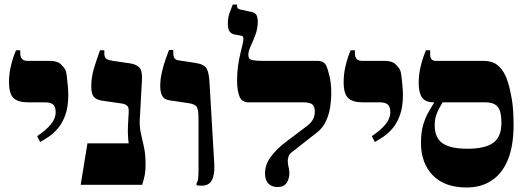

<svg xmlns="http://www.w3.org/2000/svg" viewBox="-20 -820 2339 852"><path d="M158 -190 145 -216Q184 -242 205.5 -268Q227 -294 227 -322Q227 -345 216.5 -355.5Q206 -366 178 -366H102Q60 -366 40 -385Q20 -404 20 -454Q20 -489 26.5 -519Q33 -549 40.5 -570Q48 -591 51 -597H70V-581Q70 -568 77.5 -559Q85 -550 101 -550H200Q235 -550 250.5 -534.5Q266 -519 270 -510Q274 -502 276.5 -481.5Q279 -461 281 -438Q283 -415 283 -398Q283 -346 270 -310Q257 -274 237.5 -251Q218 -228 196.5 -213.5Q175 -199 158 -190Z M338 0 368 -184H551Q550 -191 549 -202Q548 -213 547.5 -228.5Q547 -244 548 -264L551 -320Q553 -343 544 -351Q535 -359 518 -361L435 -373Q407 -377 396 -390.5Q385 -404 385 -436Q385 -477 397 -517Q409 -557 424 -597H443V-583Q443 -566 450.5 -560Q458 -554 481 -550L556 -539Q584 -535 598 -521Q612 -507 610 -466L600 -285Q599 -255 605.5 -227Q612 -199 619 -166.5Q626 -134 626 -91Q626 -64 622.5 -44.5Q619 -25 611 0Z M875 4Q869 4 863 3.5Q857 3 852 2V-6Q857 -13 859 -25Q861 -37 861 -75V-289Q861 -332 853.5 -345Q846 -358 818 -362L731 -375Q707 -379 699 -396Q691 -413 691 -438Q691 -469 699 -502.5Q707 -536 716.5 -562Q726 -588 730 -598H749V-586Q749 -570 754 -562Q759 -554 774 -552L846 -541Q887 -535 897.5 -515Q908 -495 910 -449L931 -89Q933 -44 920 -20Q907 4 875 4Z M1211 10Q1187 10 1171.5 -5Q1156 -20 1156 -50Q1156 -91 1183 -126Q1210 -161 1247 -189L1345 -263Q1362 -277 1369.5 -291.5Q1377 -306 1377 -325Q1377 -345 1367 -355.5Q1357 -366 1323 -366H1081Q1053 -366 1042.5 -392.5Q1032 -419 1032 -462Q1032 -495 1036 -525Q1040 -555 1046 -579.5Q1052 -604 1056 -621.5Q1060 -639 1060 -648Q1060 -656 1057 -658.5Q1054 -661 1048 -662L1021 -667Q1008 -669 999.5 -679.5Q991 -690 991 -715Q991 -743 1000 -766.5Q1009 -790 1013 -800H1032V-792Q1032 -781 1045 -778L1096 -767Q1116 -763 1120 -749Q1124 -735 1124 -727Q1124 -694 1113.5 -666Q1103 -638 1092.5 -615.5Q1082 -593 1082 -576Q1082 -557 1098.5 -553.5Q1115 -550 1138 -550H1386Q1406 -550 1415.5 -543Q1425 -536 1429 -526Q1434 -515 1442 -483Q1450 -451 1450 -404Q1450 -379 1445.5 -347Q1441 -315 1427 -283.5Q1413 -252 1384 -230L1283 -151Q1264 -138 1260.5 -126Q1257 -114 1257 -108Q1257 -92 1260.5 -79Q1264 -66 1264 -50Q1264 -27 1252 -8.5Q1240 10 1211 10Z M1643 -190 1630 -216Q1669 -242 1690.5 -268Q1712 -294 1712 -322Q1712 -345 1701.5 -355.5Q1691 -366 1663 -366H1587Q1545 -366 1525 -385Q1505 -404 1505 -454Q1505 -489 1511.5 -519Q1518 -549 1525.5 -570Q1533 -591 1536 -597H1555V-581Q1555 -568 1562.5 -559Q1570 -550 1586 -550H1685Q1720 -550 1735.5 -534.5Q1751 -519 1755 -510Q1759 -502 1761.5 -481.5Q1764 -461 1766 -438Q1768 -415 1768 -398Q1768 -346 1755 -310Q1742 -274 1722.5 -251Q1703 -228 1681.5 -213.5Q1660 -199 1643 -190Z M2051 12Q1953 12 1900.5 -42Q1848 -96 1848 -187Q1848 -234 1858.5 -268Q1869 -302 1883 -325.5Q1897 -349 1906 -364V-402H1944V-366Q1937 -354 1929 -339.5Q1921 -325 1915 -307Q1909 -289 1909 -264Q1909 -209 1943.5 -184.5Q1978 -160 2054 -160Q2133 -160 2169 -186.5Q2205 -213 2205 -274Q2205 -306 2199 -326Q2193 -346 2177 -356Q2161 -366 2132 -366H1904Q1868 -366 1853 -387Q1838 -408 1838 -451Q1838 -485 1844.5 -515.5Q1851 -546 1859 -568Q1867 -590 1870 -597H1889V-575Q1889 -563 1895.5 -556.5Q1902 -550 1912 -550H2124Q2162 -550 2185 -533Q2208 -516 2223 -484Q2226 -479 2234.5 -453Q2243 -427 2251 -381Q2259 -335 2259 -266Q2259 -172 2233.5 -110.5Q2208 -49 2161 -18.5Q2114 12 2051 12Z"/></svg>

Font: Frank Ruhl Libre Black
Style: Regular
Weight: 900
Designer: Yanek Iontef
Foundry: Fontef
Version: Version 6.004